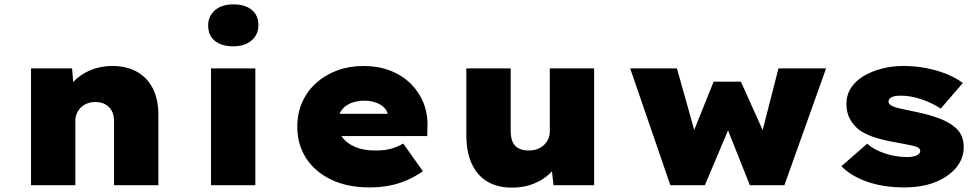

<svg xmlns="http://www.w3.org/2000/svg" viewBox="-20 -848 4477 879"><path d="M122 0V-535H310L320 -411L273 -398Q284 -439 315 -472.5Q346 -506 392.5 -526Q439 -546 494 -546Q561 -546 608.5 -518.5Q656 -491 680.5 -441.5Q705 -392 705 -324V0H502V-293Q502 -321 492 -340Q482 -359 462.5 -370Q443 -381 417 -381Q394 -381 377 -373.5Q360 -366 348.5 -354Q337 -342 331 -327Q325 -312 325 -297V0H224Q181 0 155.5 0Q130 0 122 0Z M946 0V-535H1149V0ZM1048 -636Q994 -636 963.5 -661Q933 -686 933 -732Q933 -774 964 -801Q995 -828 1048 -828Q1102 -828 1132.5 -803Q1163 -778 1163 -732Q1163 -690 1132 -663Q1101 -636 1048 -636Z M1672 10Q1570 10 1495.5 -26Q1421 -62 1381 -124.5Q1341 -187 1341 -268Q1341 -330 1364 -381Q1387 -432 1428.5 -469Q1470 -506 1525 -526Q1580 -546 1644 -546Q1709 -546 1763 -526Q1817 -506 1856.5 -468.5Q1896 -431 1917.5 -380Q1939 -329 1937 -268L1936 -225H1461L1438 -327H1775L1756 -301V-319Q1755 -338 1740.5 -353.5Q1726 -369 1702 -378Q1678 -387 1648 -387Q1613 -387 1585.5 -375.5Q1558 -364 1542 -341Q1526 -318 1526 -284Q1526 -248 1546.5 -220Q1567 -192 1605.5 -175.5Q1644 -159 1699 -159Q1746 -159 1775.5 -168.5Q1805 -178 1826 -191L1916 -64Q1877 -37 1837 -20.5Q1797 -4 1756.5 3Q1716 10 1672 10Z M2324 11Q2258 11 2211.5 -16.5Q2165 -44 2140 -98Q2115 -152 2115 -229V-535H2318V-250Q2318 -219 2326.5 -199Q2335 -179 2354 -169Q2373 -159 2401 -159Q2421 -159 2438.5 -165Q2456 -171 2469 -183Q2482 -195 2489.5 -210.5Q2497 -226 2497 -245V-535H2700V0H2514L2502 -108L2540 -120Q2529 -85 2498.5 -55Q2468 -25 2423.5 -7Q2379 11 2324 11Z M3049 0 2865 -535H3079L3167 -222L3147 -225L3247 -474H3372L3484 -225L3464 -223L3544 -535H3762L3571 0H3413L3298 -289H3329L3207 0Z M4120 10Q4023 10 3949 -16.5Q3875 -43 3832 -87L3950 -190Q3983 -161 4033 -145Q4083 -129 4133 -129Q4146 -129 4157.5 -131Q4169 -133 4176.5 -136.5Q4184 -140 4188.5 -145Q4193 -150 4193 -157Q4193 -169 4176 -176Q4161 -181 4134.5 -186Q4108 -191 4077 -197Q4025 -206 3984.5 -219Q3944 -232 3915 -252Q3887 -274 3871 -303.5Q3855 -333 3855 -372Q3855 -413 3876 -445.5Q3897 -478 3934 -500Q3971 -522 4018 -534Q4065 -546 4115 -546Q4168 -546 4216.5 -537Q4265 -528 4309 -511Q4353 -494 4388 -468L4287 -351Q4266 -365 4236.5 -378.5Q4207 -392 4172.5 -401Q4138 -410 4104 -410Q4091 -410 4080.5 -408.5Q4070 -407 4063 -403.5Q4056 -400 4052 -395.5Q4048 -391 4048 -385Q4047 -378 4051.5 -372.5Q4056 -367 4064 -363Q4077 -356 4103.5 -350.5Q4130 -345 4172 -336Q4240 -322 4285 -304Q4330 -286 4356 -262Q4374 -246 4383 -223.5Q4392 -201 4392 -175Q4392 -122 4357.5 -80.5Q4323 -39 4262.5 -14.5Q4202 10 4120 10Z"/></svg>

Font: Lexend Exa Black
Style: Regular
Weight: 900
Designer: Bonnie Shaver-Troup, Thomas Jockin
Foundry: Lexend
Version: Version 1.007